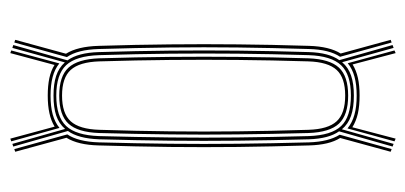

<svg xmlns="http://www.w3.org/2000/svg" viewBox="-229 -589 794 376"><g transform="rotate(-90 168.0 -401.0)"><path d="M74.2 -27.2 69 -29.2 98.8 -134Q84.5 -154 83.2 -193.2Q81.2 -266.8 80.5 -332.8Q79.8 -398.8 80.5 -464.9Q81.2 -531 83.2 -604.2Q84.8 -644.8 99.5 -665L69 -772L74.2 -773.8L103.5 -670.5Q113.8 -682.5 129.6 -687.9Q145.5 -693.2 168.8 -693.2Q191.8 -693.2 207.5 -688Q223.2 -682.8 233.8 -671L262.2 -773.8L267.8 -772L237.8 -665.8Q252.8 -645.2 254 -604.2Q256.2 -530.8 256.9 -464.6Q257.5 -398.5 256.9 -332.5Q256.2 -266.5 254 -193.2Q252.8 -153.8 238.2 -133.5L267.8 -29.2L262.2 -27.2L234.2 -128Q224 -116 208.1 -110.5Q192.2 -105 168.8 -105Q145 -105 129 -110.6Q113 -116.2 102.8 -128.5ZM168.8 -110.8Q210 -110.8 228.2 -130Q246.5 -149.2 248 -193.5Q250.2 -266.8 250.9 -332.6Q251.5 -398.5 250.9 -464.6Q250.2 -530.8 248 -604Q246.5 -649 228.4 -668.4Q210.2 -687.8 168.8 -687.8Q127.5 -687.8 109.2 -668.4Q91 -649 89.5 -604Q87.5 -530.8 86.8 -464.8Q86 -398.8 86.8 -332.8Q87.5 -266.8 89.5 -193.5Q91 -149 109.2 -129.9Q127.5 -110.8 168.8 -110.8ZM168.8 -116.2Q130.8 -116.2 113.9 -134.2Q97 -152.2 95.5 -193.8Q93.5 -267 92.8 -332.9Q92 -398.8 92.8 -464.8Q93.5 -530.8 95.5 -603.8Q97 -645.8 113.8 -663.9Q130.5 -682 168.8 -682Q206.8 -682 223.5 -663.9Q240.2 -645.8 241.8 -603.8Q244 -530.5 244.6 -464.5Q245.2 -398.5 244.6 -332.8Q244 -267 241.8 -193.8Q240.2 -152.2 223.5 -134.2Q206.8 -116.2 168.8 -116.2ZM168.8 -122Q203.8 -122 219.1 -138.8Q234.5 -155.5 235.8 -194Q238 -267 238.6 -332.8Q239.2 -398.5 238.6 -464.4Q238 -530.2 235.8 -603.5Q234.5 -642.5 219.1 -659.5Q203.8 -676.5 168.8 -676.5Q133.8 -676.5 118.4 -659.5Q103 -642.5 101.8 -603.5Q99.5 -530.5 98.8 -464.6Q98 -398.8 98.8 -333Q99.5 -267.2 101.8 -194Q103 -155.5 118.4 -138.8Q133.8 -122 168.8 -122ZM64 -31 58.8 -33 85.8 -131.8Q72.2 -153.2 71.2 -192.8Q69 -266.5 68.2 -332.6Q67.5 -398.8 68.2 -465Q69 -531.2 71.2 -604.8Q72.2 -645.2 86.2 -667.8L58.8 -768.2L64 -770L92.8 -666.2Q78.5 -645 77.2 -604.5Q75.2 -531.2 74.5 -465Q73.8 -398.8 74.5 -332.6Q75.2 -266.5 77.2 -193Q78.5 -154.2 92.2 -132.8ZM272.8 -31 244.8 -132Q259 -153.2 260 -193Q262.2 -266.5 263 -332.5Q263.8 -398.5 263 -464.8Q262.2 -531 260 -604.5Q258.8 -646 244.2 -667L272.8 -770L278 -768.2L250.8 -668.8Q265 -646.2 266.2 -604.8Q268.5 -531.2 269.1 -464.9Q269.8 -398.5 269.1 -332.5Q268.5 -266.5 266.2 -192.8Q265 -152.8 251.2 -130.8L278 -33ZM84.5 -23.2 79.2 -25.5 104.5 -117.5Q115.8 -108.2 131.4 -103.9Q147 -99.5 168.8 -99.5Q190.2 -99.5 205.8 -103.8Q221.2 -108 232.2 -117L257.2 -25.5L252 -23.2L229.8 -107.5Q218.5 -100.5 203.5 -97.1Q188.5 -93.8 168.8 -93.8Q148.8 -93.8 133.5 -97.2Q118.2 -100.8 106.8 -108ZM105.5 -681.5 79.2 -776 84.5 -777.8 108 -691Q119.5 -698 134.2 -701.2Q149 -704.5 168.8 -704.5Q188 -704.5 202.9 -701.4Q217.8 -698.2 228.8 -691.2L252 -777.8L257.2 -776L231.8 -681.8Q220.8 -690.8 205.2 -694.9Q189.8 -699 168.8 -699Q147.2 -699 131.9 -694.8Q116.5 -690.5 105.5 -681.5Z"/></g></svg>

Font: Big Shoulders Inline Display ExtraLight
Style: Regular
Weight: 250
Version: Version 2.002